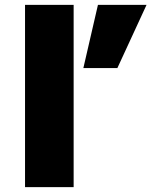

<svg xmlns="http://www.w3.org/2000/svg" viewBox="-20 -770 626 790"><path d="M83 0V-750H283V0ZM463 -490H323L383 -750H583Z"/></svg>

Font: Mplus 1p Black
Style: Regular
Weight: 900
Version: Version 1.061